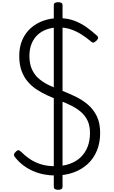

<svg xmlns="http://www.w3.org/2000/svg" viewBox="-20 -1586 1046 1756"><path d="M482 19Q435 19 384.5 9.5Q334 0 285.5 -20.5Q237 -41 193 -74Q149 -107 114 -153Q107 -164 107.5 -173Q108 -182 122 -196Q136 -211 145.5 -212.5Q155 -214 174 -197Q214 -157 259.5 -127.5Q305 -98 360 -82Q415 -66 482 -66Q557 -66 616.5 -87Q676 -108 717.5 -147.5Q759 -187 781 -243Q803 -299 803 -370Q803 -436 781 -482.5Q759 -529 720 -562.5Q681 -596 628.5 -621.5Q576 -647 515 -671Q463 -691 411.5 -714.5Q360 -738 314 -768.5Q268 -799 232.5 -841Q197 -883 176.5 -940.5Q156 -998 156 -1075Q156 -1157 184 -1221Q212 -1285 261.5 -1329Q311 -1373 377 -1396.5Q443 -1420 518 -1420Q596 -1420 657 -1397.5Q718 -1375 769.5 -1338.5Q821 -1302 868 -1259Q879 -1249 877 -1238.5Q875 -1228 865 -1217Q852 -1204 840.5 -1198.5Q829 -1193 818 -1202Q770 -1243 722.5 -1272.5Q675 -1302 625 -1318.5Q575 -1335 518 -1335Q456 -1335 406.5 -1317Q357 -1299 322 -1265.5Q287 -1232 268 -1184Q249 -1136 249 -1075Q249 -1000 273.5 -948.5Q298 -897 340 -862.5Q382 -828 435 -803.5Q488 -779 546 -757Q607 -733 669 -703.5Q731 -674 782.5 -630.5Q834 -587 865 -524Q896 -461 896 -370Q896 -282 867 -210Q838 -138 783 -87Q728 -36 652 -8.5Q576 19 482 19ZM512 150Q472 150 472 122V-1539Q472 -1566 512 -1566Q552 -1566 552 -1539V122Q552 150 512 150Z"/></svg>

Font: Playwrite BE WAL
Style: Regular
Weight: 400
Designer: Veronika Burian, José Scaglione
Foundry: TypeTogether
Version: Version 1.002